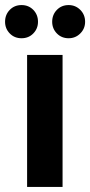

<svg xmlns="http://www.w3.org/2000/svg" viewBox="-39 -738 356 758"><path d="M68 0V-521H208V0ZM46 -587Q18 -587 -0.5 -606Q-19 -625 -19 -652Q-19 -680 -0.5 -699Q18 -718 46 -718Q74 -718 92.5 -699Q111 -680 111 -652Q111 -625 92.5 -606Q74 -587 46 -587ZM232 -587Q204 -587 185.5 -606Q167 -625 167 -652Q167 -680 185.5 -699Q204 -718 232 -718Q259 -718 278 -699Q297 -680 297 -652Q297 -625 278 -606Q259 -587 232 -587Z"/></svg>

Font: DM Sans 10pt ExtraBold
Style: Regular
Weight: 800
Version: Version 4.004;gftools[0.9.30]